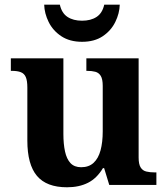

<svg xmlns="http://www.w3.org/2000/svg" viewBox="-20 -783 707 813"><path d="M263.7 10Q177.2 10 136.5 -38.2Q95.8 -86.5 95.8 -187.7V-412.1Q95.8 -441.5 89.2 -456.6Q82.7 -471.7 68.2 -477.3Q53.8 -483 29.5 -483H25.9V-536H248.4V-215.9Q248.4 -173.5 255.3 -141.7Q262.2 -109.8 278.5 -92.3Q294.8 -74.9 323.8 -74.9Q356.2 -74.9 376.4 -93.6Q396.6 -112.4 405.8 -146.6Q415 -180.8 415 -227V-419.1Q415 -448.2 406.6 -461.7Q398.2 -475.3 383.5 -479.1Q368.8 -483 349.3 -483H345.7V-536H567V-116Q567 -87.5 575.6 -73.9Q584.2 -60.3 599.5 -56.7Q614.8 -53 633.9 -53H642.2V0H442.6L420.9 -71.1H415.9Q390.1 -27.9 352.6 -9Q315 10 263.7 10ZM327.4 -606Q275.2 -606 239.5 -629.7Q203.9 -653.4 186 -689.9Q168.1 -726.3 167.1 -763.3H233.4Q241.4 -727.3 265.9 -711.3Q290.4 -695.3 327.4 -695.3Q364.4 -695.3 388.9 -711.3Q413.4 -727.3 421.4 -763.3H487.1Q486.1 -726.3 468.2 -689.9Q450.3 -653.4 415.2 -629.7Q380 -606 327.4 -606Z"/></svg>

Font: Noto Serif Ethiopic
Style: Regular
Weight: 400
Designer: Monotype Design Team
Foundry: Monotype Imaging Inc.
Version: Version 2.102